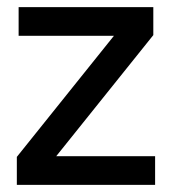

<svg xmlns="http://www.w3.org/2000/svg" viewBox="-20 -516 482 536"><path d="M27 0V-78L298 -416H32V-496H408V-418L137 -80H413V0Z"/></svg>

Font: DM Sans 9pt 36pt Medium
Style: Regular
Weight: 500
Version: Version 4.004;gftools[0.9.30]